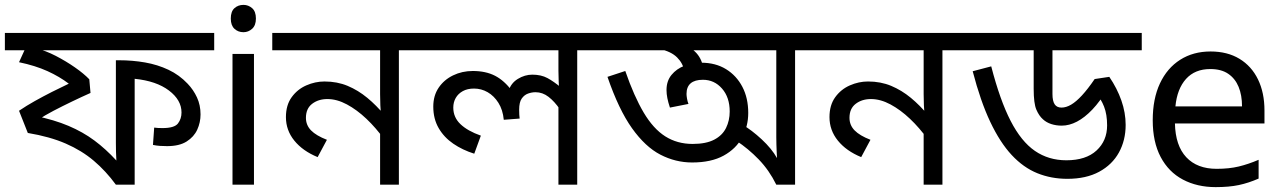

<svg xmlns="http://www.w3.org/2000/svg" viewBox="-30 -757 5254 787"><path d="M848 -622V-551H130L114 -560Q156 -550 198.5 -528Q241 -506 277.5 -480.5Q314 -455 336 -432L341 -376Q305 -360 265.5 -341Q226 -322 189.5 -303Q153 -284 125 -265L114 -282Q192 -266 251 -241Q310 -216 357 -181Q404 -146 447 -99Q446 -116 445.5 -134Q445 -152 445 -171V-510H458Q513 -510 564.5 -501Q616 -492 660.5 -471Q705 -450 739 -414Q763 -389 777.5 -357.5Q792 -326 792 -288Q792 -255 778.5 -225.5Q765 -196 735 -177Q705 -158 655 -158Q640 -158 625.5 -159Q611 -160 597 -163L602 -234Q608 -233 617 -232.5Q626 -232 636 -232Q685 -232 699.5 -251Q714 -270 714 -296Q714 -347 662.5 -386Q611 -425 522 -434V0H445Q404 -56 354.5 -98Q305 -140 239.5 -168.5Q174 -197 84 -212L48 -303Q79 -324 113 -343Q147 -362 182.5 -380Q218 -398 252 -414Q214 -443 164.5 -465.5Q115 -488 48 -502L79 -570L81 -551H-10V-622Z M1011 -536V0H923V-536ZM968 -737Q988 -737 1003.5 -723.5Q1019 -710 1019 -681Q1019 -653 1003.5 -639Q988 -625 968 -625Q946 -625 931 -639Q916 -653 916 -681Q916 -710 931 -723.5Q946 -737 968 -737Z M1710 -622V-551H1605V0H1528V-243L1544 -187Q1511 -233 1472 -270Q1433 -307 1392 -329Q1351 -351 1312 -351Q1275 -351 1249.5 -331.5Q1224 -312 1224 -274Q1224 -244 1245 -222.5Q1266 -201 1310 -184L1272 -113Q1211 -138 1176.5 -180.5Q1142 -223 1142 -277Q1142 -326 1165.5 -358.5Q1189 -391 1225.5 -407Q1262 -423 1300 -423Q1352 -423 1395 -405Q1438 -387 1475.5 -356Q1513 -325 1547 -284L1533 -280Q1530 -303 1529 -325.5Q1528 -348 1528 -371V-551H1086V-622Z M2441 -622V-551H2336V0H2259V-335L2265 -309Q2243 -341 2218.5 -360Q2194 -379 2165 -379Q2150 -379 2134.5 -373.5Q2119 -368 2108.5 -353Q2098 -338 2098 -307Q2098 -296 2098.5 -287.5Q2099 -279 2100 -271L2035 -266Q2031 -307 2013 -335.5Q1995 -364 1969 -379Q1943 -394 1913 -394Q1886 -394 1867 -383.5Q1848 -373 1838 -355.5Q1828 -338 1828 -316Q1828 -276 1857.5 -248Q1887 -220 1941 -201L1914 -127Q1866 -142 1828 -168Q1790 -194 1768 -232Q1746 -270 1746 -320Q1746 -365 1768 -397.5Q1790 -430 1827 -448Q1864 -466 1908 -466Q1961 -466 1999 -446.5Q2037 -427 2069 -384L2054 -383Q2064 -416 2092.5 -433.5Q2121 -451 2152 -451Q2188 -451 2214 -437Q2240 -423 2271 -397L2262 -382Q2261 -403 2260 -424Q2259 -445 2259 -467V-551H1690V-622Z M3334 -622V-551H3229V0H3152Q3123 -59 3080 -103.5Q3037 -148 2988 -180L3013 -246Q3051 -224 3092 -186Q3133 -148 3155 -109Q3154 -124 3153.5 -137Q3153 -150 3152.5 -164Q3152 -178 3152 -194V-551H2421V-622ZM2807 -91Q2739 -91 2677 -123Q2615 -155 2560.5 -231.5Q2506 -308 2460 -442L2533 -466Q2569 -362 2608.5 -295.5Q2648 -229 2697 -198Q2746 -167 2809 -167Q2864 -167 2897.5 -184.5Q2931 -202 2946 -232.5Q2961 -263 2961 -300Q2961 -358 2929.5 -394Q2898 -430 2851 -430Q2818 -430 2801 -415.5Q2784 -401 2784 -372Q2784 -365 2786 -353Q2788 -341 2792 -331L2716 -316Q2709 -337 2705.5 -354.5Q2702 -372 2702 -388Q2702 -425 2722.5 -450Q2743 -475 2775.5 -487.5Q2808 -500 2844 -500Q2903 -500 2946 -473.5Q2989 -447 3013 -401Q3037 -355 3037 -294Q3037 -240 3012 -193.5Q2987 -147 2936 -119Q2885 -91 2807 -91ZM2775 -465Q2770 -497 2745.5 -521.5Q2721 -546 2674 -556L2698 -601L2743 -589Q2800 -567 2825 -539Q2850 -511 2854 -468Z M3938 -622V-551H3833V0H3756V-243L3772 -187Q3739 -233 3700 -270Q3661 -307 3620 -329Q3579 -351 3540 -351Q3503 -351 3477.5 -331.5Q3452 -312 3452 -274Q3452 -244 3473 -222.5Q3494 -201 3538 -184L3500 -113Q3439 -138 3404.5 -180.5Q3370 -223 3370 -277Q3370 -326 3393.5 -358.5Q3417 -391 3453.5 -407Q3490 -423 3528 -423Q3580 -423 3623 -405Q3666 -387 3703.5 -356Q3741 -325 3775 -284L3761 -280Q3758 -303 3757 -325.5Q3756 -348 3756 -371V-551H3314V-622Z M4650 -622V-551H4284V-372Q4284 -343 4293 -329.5Q4302 -316 4321 -316Q4340 -316 4360.5 -328Q4381 -340 4405 -366Q4429 -392 4457 -433L4517 -442Q4549 -395 4566.5 -345Q4584 -295 4584 -245Q4584 -182 4556.5 -132Q4529 -82 4475.5 -53Q4422 -24 4345 -24Q4279 -24 4222 -47Q4165 -70 4117 -121.5Q4069 -173 4029 -257.5Q3989 -342 3957 -465L4033 -485Q4069 -346 4112.5 -261.5Q4156 -177 4212 -138.5Q4268 -100 4341 -100Q4421 -100 4464.5 -140Q4508 -180 4508 -243Q4508 -288 4495.5 -320Q4483 -352 4463 -373L4509 -392Q4479 -341 4447.5 -308Q4416 -275 4384.5 -258.5Q4353 -242 4322 -242Q4299 -242 4279 -248.5Q4259 -255 4245 -268Q4229 -282 4218 -307.5Q4207 -333 4207 -393V-551H3918V-622Z M4932 -546Q5001 -546 5050.5 -516Q5100 -486 5126.5 -431.5Q5153 -377 5153 -304V-251H4786Q4788 -160 4832.5 -112.5Q4877 -65 4957 -65Q5008 -65 5047.5 -74.5Q5087 -84 5129 -102V-25Q5088 -7 5048 1.5Q5008 10 4953 10Q4877 10 4818.5 -21Q4760 -52 4727.5 -113.5Q4695 -175 4695 -264Q4695 -352 4724.5 -415Q4754 -478 4807.5 -512Q4861 -546 4932 -546ZM4931 -474Q4868 -474 4831.5 -433.5Q4795 -393 4788 -321H5061Q5061 -367 5047 -401Q5033 -435 5004.5 -454.5Q4976 -474 4931 -474Z"/></svg>

Font: lbangla05
Style: Book
Weight: 400
Designer: Jelle Bosma - Monotype Design Team
Foundry: Monotype Imaging Inc.
Version: Version 2.003